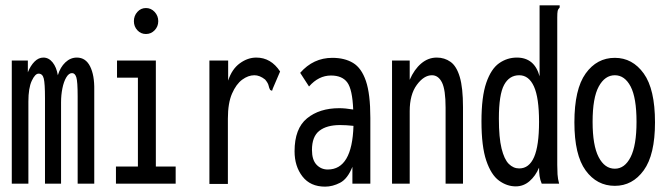

<svg xmlns="http://www.w3.org/2000/svg" viewBox="-20 -686 2490 717"><path d="M24 0V-460H84V-416Q94 -441 109 -456Q124 -471 142 -471Q162 -471 176.5 -453Q191 -435 196 -405Q205 -435 224 -453Q243 -471 267 -471Q300 -471 316.5 -438Q333 -405 332 -350V0H270V-326Q270 -382 265 -397.5Q260 -413 249 -413Q237 -413 227.5 -397Q218 -381 213 -356Q208 -331 208 -304V0H148V-320Q148 -374 143.5 -392.5Q139 -411 124 -411Q111 -411 98.5 -384Q86 -357 86 -307V0Z M413 0V-64H495V-396H417V-460H562V-64H636V0ZM525 -559Q506 -559 493 -573Q480 -587 480 -607Q480 -627 493 -641.5Q506 -656 525 -656Q544 -656 557.5 -641.5Q571 -627 571 -607Q571 -587 557.5 -573Q544 -559 525 -559Z M762 -460H832V-385Q846 -428 875.5 -449.5Q905 -471 937 -471Q992 -471 1026 -419L999 -356L996 -347L989 -350Q985 -357 983 -366.5Q981 -376 970 -389Q950 -405 930 -405Q907 -405 884.5 -388.5Q862 -372 846.5 -336.5Q831 -301 831 -243V1H762Z M1194 11Q1139 11 1109.5 -27Q1080 -65 1080 -121Q1080 -206 1126.5 -244Q1173 -282 1247 -282Q1269 -282 1299 -277Q1296 -352 1277 -378Q1258 -404 1216 -404Q1170 -404 1134 -363L1101 -414Q1150 -470 1221 -470Q1267 -470 1298.5 -451Q1330 -432 1346.5 -383.5Q1363 -335 1363 -246V0H1296V-63Q1278 -18 1250 -3.5Q1222 11 1194 11ZM1145 -126Q1145 -89 1162 -71Q1179 -53 1204 -53Q1295 -53 1300 -216Q1273 -219 1250 -219Q1200 -219 1172.5 -197.5Q1145 -176 1145 -126Z M1444 0V-460H1510V-388Q1527 -427 1553 -449Q1579 -471 1611 -471Q1640 -471 1662.5 -455Q1685 -439 1697 -398.5Q1709 -358 1709 -286V0H1644V-284Q1644 -351 1630.5 -378Q1617 -405 1593 -405Q1563 -405 1536.5 -369Q1510 -333 1510 -271V0Z M1906 10Q1873 10 1843.5 -11.5Q1814 -33 1796 -86Q1778 -139 1778 -233Q1778 -325 1796 -377Q1814 -429 1844 -450Q1874 -471 1910 -471Q1976 -471 1995 -401V-666H2070V-658Q2064 -652 2062.5 -645Q2061 -638 2061 -621V-70Q2061 -52 2062 -35Q2063 -18 2068 0H2003Q1997 -14 1995 -28.5Q1993 -43 1993 -60Q1980 -29 1957.5 -9.5Q1935 10 1906 10ZM1919 -57Q1956 -57 1974.5 -99.5Q1993 -142 1993 -231Q1993 -321 1974 -363Q1955 -405 1919 -405Q1882 -405 1862.5 -369Q1843 -333 1843 -243Q1843 -172 1853 -131.5Q1863 -91 1880 -74Q1897 -57 1919 -57Z M2276 8Q2209 8 2167 -49.5Q2125 -107 2125 -229Q2125 -353 2167 -411.5Q2209 -470 2276 -470Q2342 -470 2384 -411.5Q2426 -353 2426 -229Q2426 -108 2384 -50Q2342 8 2276 8ZM2276 -56Q2313 -56 2335 -99.5Q2357 -143 2357 -231Q2357 -321 2335 -363Q2313 -405 2276 -405Q2239 -405 2216 -363Q2193 -321 2193 -231Q2193 -143 2215.5 -99.5Q2238 -56 2276 -56Z"/></svg>

Font: Inconsolata ExtraCondensed Medium
Style: Regular
Weight: 500
Width: 2
Monospace: yes
Designer: Raph Levien, Cyreal, Brenton Simpson
Foundry: Raph Levien, Cyreal, Google
Version: Version 3.001; ttfautohint (v1.8.2.53-6de2)